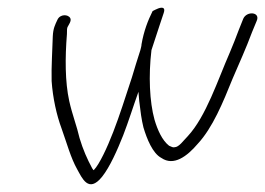

<svg xmlns="http://www.w3.org/2000/svg" viewBox="-20 -492 693 502"><path d="M118 -397C117 -360 114 -318 115 -280C118 -236 128 -191 141 -156C155 -117 165 -79 182 -49C194 -28 211 15 247 -30C267 -55 287 -100 302 -138C316 -174 328 -213 342 -252L344 -228C347 -202 350 -179 355 -159C364 -129 379 -91 402 -79C434 -57 469 -83 497 -116C536 -158 563 -224 588 -286C606 -328 623 -365 639 -408L651 -437C662 -461 625 -464 616 -443L604 -413C597 -394 589 -374 581 -355C549 -282 519 -188 471 -136C459 -124 448 -107 436 -107C433 -106 428 -108 422 -111C404 -125 392 -152 384 -179C371 -226 368 -294 376 -361C384 -386 391 -407 397 -425C403 -442 406 -453 408 -458C410 -464 410 -468 408 -470C402 -476 385 -466 379 -463C367 -439 356 -411 350 -376C350 -371 348 -366 347 -361C339 -337 332 -313 325 -290L300 -214C285 -169 268 -123 250 -87C242 -71 233 -55 225 -47C223 -48 223 -50 221 -52C208 -76 197 -101 188 -131C181 -162 169 -192 161 -228C150 -278 150 -341 155 -403C155 -413 155 -419 157 -422C160 -428 167 -437 164 -444C159 -455 137 -456 130 -440C124 -427 119 -418 118 -397Z"/></svg>

Font: Stray Cat
Style: CnObl
Weight: 400
Version: Version 1.0